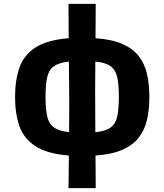

<svg xmlns="http://www.w3.org/2000/svg" viewBox="-20 -795 852 995"><path d="M335 180 337 11Q224 2 163.5 -37.5Q103 -77 80.5 -142Q58 -207 58 -293Q58 -379 80.5 -444Q103 -509 163.5 -548.5Q224 -588 336 -597L335 -775H476L475 -597Q560 -591 614.5 -567Q669 -543 699.5 -503.5Q730 -464 742 -411Q754 -358 754 -293Q754 -228 742 -175Q730 -122 699.5 -82.5Q669 -43 614.5 -19Q560 5 475 11L476 180ZM473 -331 474 -110Q527 -115 553 -134Q579 -153 587.5 -191.5Q596 -230 596 -293Q596 -357 587.5 -395Q579 -433 553 -452Q527 -471 474 -476ZM216 -293Q216 -230 224.5 -192Q233 -154 259 -135Q285 -116 338 -110L339 -265L337 -476Q285 -470 259 -451.5Q233 -433 224.5 -394.5Q216 -356 216 -293Z"/></svg>

Font: Ruda SemiBold
Style: Bold
Weight: 900
Designer: Mariela Monsalve and Angelina Sanchez
Foundry: Mariela Monsalve and Angelina Sanchez
Version: Version 2.000